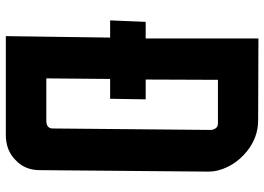

<svg xmlns="http://www.w3.org/2000/svg" viewBox="-144 -763 907 659"><g transform="rotate(90 309.5 -433.5)"><path d="M109 -358H50L55 -480H112V-867L393 -866Q452 -866 500 -827Q550 -786 565 -728Q569 -713 569 -693L564 -117Q564 -65 529 -33Q496 0 443 0H104ZM254 -728 253 -480H321L319 -358H251L249 -139H394Q423 -139 421 -165L426 -706L425 -710Q420 -728 404 -728Z"/></g></svg>

Font: Covid19
Style: Regular
Weight: 400
Designer: Peter Wiegel
Foundry: (c) CAT - Ing. Peter Wiegel.  for Rudolf Maass + Partner GmbH
Version: Version 001.000